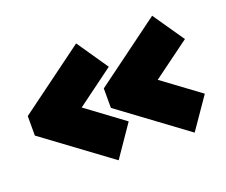

<svg xmlns="http://www.w3.org/2000/svg" viewBox="-88 -663 894 759"><g transform="rotate(-20 359.0 -283.0)"><path d="M293 -37.1 15.1 -242.2V-324.2L293 -528.8L382.8 -397.9L227.1 -283.2L382.8 -168ZM612.8 -37.1 335 -242.2V-324.2L612.8 -528.8L703.1 -397.9L546.9 -283.2L703.1 -168Z"/></g></svg>

Font: Kanit Black
Style: Regular
Weight: 900
Designer: Katatrad Team
Foundry: CadsonDemak
Version: Version 1.000;PS 001.000;hotconv 1.0.88;makeotf.lib2.5.64775